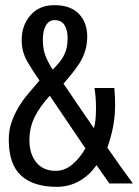

<svg xmlns="http://www.w3.org/2000/svg" viewBox="-20 -727 540 744"><path d="M423 -386Q426 -353 426 -322Q426 -274 417.5 -232.5Q409 -191 396 -155Q420 -120 444.5 -85.5Q469 -51 495 -16H404L354 -87Q326 -47 286.5 -25Q247 -3 200 -3Q110 -3 62 -46.5Q14 -90 14 -186Q14 -222 24.5 -252.5Q35 -283 51.5 -311Q68 -339 89.5 -364Q111 -389 133 -415Q109 -449 86.5 -487.5Q64 -526 64 -571Q64 -629 98 -668Q132 -707 191 -707Q253 -707 285.5 -673.5Q318 -640 318 -585Q318 -556 310 -530Q302 -504 288 -482Q275 -462 259 -442Q243 -422 226 -403Q258 -356 285 -316Q312 -276 344 -230Q349 -248 350.5 -268Q352 -288 352 -309Q352 -329 350.5 -349Q349 -369 346 -386ZM173 -356Q135 -315 114.5 -274Q94 -233 94 -182Q94 -131 120.5 -98Q147 -65 196 -65Q231 -65 260.5 -90Q290 -115 311 -152ZM146 -574Q146 -539 155 -514Q164 -489 184 -457Q197 -470 208 -483Q219 -496 226.5 -510Q234 -524 238 -541Q242 -558 242 -580Q242 -609 230.5 -629Q219 -649 191 -649Q170 -649 158 -628.5Q146 -608 146 -574Z"/></svg>

Font: D2Coding
Style: Regular
Weight: 400
Monospace: yes
Designer: Yong-Rak Park; Jeong-Hwan Yoon; Sang-Min Lee;
Foundry: NHN Corporation
Version: Version 1.3.2; Build 20180524